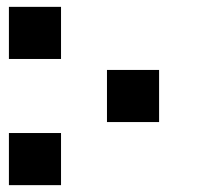

<svg xmlns="http://www.w3.org/2000/svg" viewBox="-20 -540 640 560"><path d="M444 -184H292V-336H444ZM6 0V-152H158V0ZM6 -368V-520H158V-368Z"/></svg>

Font: Iosevka Book
Style: Bold
Weight: 700
Designer: Belleve Invis
Foundry: Belleve Invis
Version: Version 28.0.7; ttfautohint (v1.8.3)